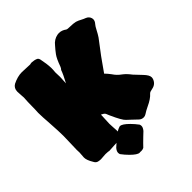

<svg xmlns="http://www.w3.org/2000/svg" viewBox="-267 -1029 1402 1402"><g transform="rotate(-45 434.0 -327.5)"><path d="M298.3 20Q234.9 24.4 219.7 24.4Q214.8 24.4 211.4 22.5Q194.8 21 183.6 21Q171.9 21 160.6 22.5Q145 24.4 133.8 24.4Q121.1 24.4 106.4 21Q89.4 16.6 80.1 -2.4Q54.2 -44.4 54.2 -72.3Q57.6 -116.7 57.6 -120.6Q57.6 -128.9 57.1 -136Q56.6 -143.1 56.6 -149.4Q56.6 -179.2 59.1 -234.9Q60.5 -272 60.5 -289.6Q60.5 -336.4 54.7 -422.4Q48.8 -503.4 48.8 -539.6Q48.8 -554.2 50.3 -568.8Q50.3 -625.5 51.8 -648.9Q54.2 -685.1 54.2 -692.4Q53.7 -706.1 52.2 -720.2Q50.3 -738.8 50.3 -756.8Q50.8 -792.5 79.6 -809.1Q129.9 -834 174.3 -834Q195.3 -834 257.3 -830.6Q266.6 -833.5 275.9 -833.5Q302.2 -832 320.8 -823.7Q331.5 -818.8 335.4 -803.2Q347.2 -748 348.6 -703.1Q348.6 -681.6 346.2 -659.7L347.7 -612.8Q347.7 -593.8 345.2 -561L344.7 -548.3Q377.9 -609.9 388.7 -642.1Q397.5 -650.4 402.3 -663.6Q423.8 -724.1 442.9 -750Q461.9 -775.9 483.9 -800.3Q511.2 -835.4 552.7 -843.3Q560.5 -844.7 567.9 -844.7Q597.2 -844.7 624 -824.7Q630.4 -819.8 663.6 -819.8Q689.5 -819.8 713.9 -814.5Q733.9 -808.1 752.9 -797.4Q768.1 -789.1 784.2 -783.2Q808.6 -773.4 815.4 -749.5Q816.9 -743.7 816.9 -738.3Q816.9 -720.2 801.3 -703.1Q793 -694.8 775.9 -662.1Q764.2 -638.7 749.5 -616.7Q729 -588.4 708 -561.8Q687 -535.2 667.5 -508.3Q653.3 -487.8 638.7 -467.8Q614.7 -434.6 591.8 -401.4Q610.4 -382.8 627.9 -358.9Q647.9 -327.6 680.2 -304.7Q706.1 -286.1 734.4 -248.5Q754.9 -226.1 786.9 -192.9Q818.8 -159.7 818.8 -137.2Q818.8 -129.9 816.4 -121.6Q802.7 -82.5 761.7 -74.7Q735.4 -70.3 727.5 -62Q701.2 -31.7 646.5 -6.8Q619.1 5.9 594.7 22Q583.5 29.3 570.8 29.3Q548.8 29.3 533.2 13.7Q514.6 -4.9 495.1 -22.5Q480.5 -35.6 465.8 -49.8Q444.8 -67.4 403.8 -159.2Q399.4 -169.9 394.3 -182.1Q389.2 -194.3 369.6 -203.1L363.8 -206.5Q359.9 -136.2 359.9 -114.7Q359.9 -96.7 361.6 -78.9Q363.3 -61 363.8 -43Q363.8 -37.6 363.3 -32.2Q380.9 -43 397.9 -48.3L402.8 -48.8Q424.8 -48.8 467.3 -6.3Q491.7 18.1 512.2 45.9Q515.1 54.7 515.1 62Q515.1 77.6 498.5 97.7L470.2 124.5Q445.8 147.5 435.5 158.4Q425.3 169.4 410.6 184.1Q398.9 190.4 384.3 190.4Q378.9 190.4 373 189.5L372.6 189.9Q372.1 189.9 367.2 190.4Q345.2 190.4 302.7 147.9Q278.3 123.5 257.8 95.7Q254.9 86.9 254.9 79.6Q254.9 63.5 271.5 43.9Z"/></g></svg>

Font: Kaph
Style: Regular
Weight: 400
Designer: GGBotNet
Foundry: f0n7.com
Version: 1.10